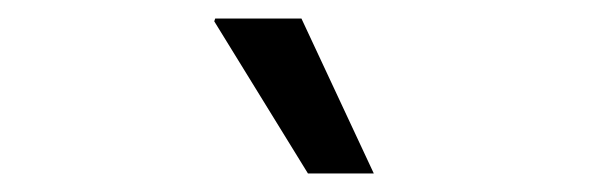

<svg xmlns="http://www.w3.org/2000/svg" viewBox="-20 -776 640 207"><path d="M312 -589 211 -753 212 -756H305L383 -589Z"/></svg>

Font: Chivo Mono
Style: Regular
Weight: 400
Monospace: yes
Designer: Hector Gatti
Foundry: Omnibus-Type
Version: Version 1.008; ttfautohint (v1.8.4.7-5d5b)